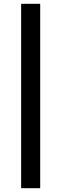

<svg xmlns="http://www.w3.org/2000/svg" viewBox="-20 -758 322 1008"><path d="M91 -738H191V230H91Z"/></svg>

Font: Metropolitano Medium
Style: Regular
Weight: 500
Designer: Fonts by Alex Slobzheninov & Chris M. Simpson / Changes by Cristiano Sobral
Foundry: Fonts by Alex Slobzheninov & Chris M. Simpson / Changes by Cristiano Sobral
Version: Version 1.00;August 30, 2020;FontCreator 13.0.0.2681 64-bit